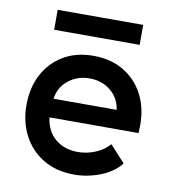

<svg xmlns="http://www.w3.org/2000/svg" viewBox="-76 -711 720 796"><g transform="rotate(10 283.5 -313.5)"><path d="M419 -134 483 -64Q452 -25 398 -4Q344 17 288 17Q214 17 159 -15.5Q104 -48 74 -105Q44 -162 44 -233Q44 -306 73.5 -362Q103 -418 156.5 -450Q210 -482 283 -482Q356 -482 410 -450Q464 -418 493.5 -362Q523 -306 523 -233Q523 -224 522.5 -216Q522 -208 522 -199H147Q154 -142 192 -110Q230 -78 288 -78Q325 -78 361 -93Q397 -108 419 -134ZM150 -278H416Q409 -327 372 -357Q335 -387 283 -387Q232 -387 194.5 -357Q157 -327 150 -278ZM103 -644H463V-560H103Z"/></g></svg>

Font: Kreadon Light
Style: Bold
Weight: 600
Designer: Reiya WATANABE
Foundry: StudioGnu
Version: Version 1.003; ttfautohint (v1.8.4.7-5d5b);gftools[0.9.32]